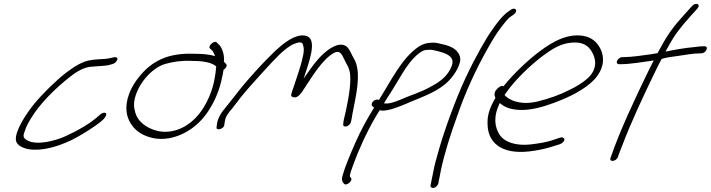

<svg xmlns="http://www.w3.org/2000/svg" viewBox="-20 -740 3609 975"><path d="M61 -26C66 0 103 18 147 20C234 24 330 -17 400 -60C436 -82 482 -111 506 -135C517 -147 525 -161 516 -166C509 -171 494 -164 488 -158C442 -114 373 -76 312 -48C256 -23 165 -1 119 -27C99 -38 94 -46 107 -77C111 -92 120 -110 133 -132C182 -216 266 -295 333 -348C367 -375 397 -393 432 -400C443 -401 456 -402 465 -403C485 -405 513 -405 530 -409C543 -413 559 -414 568 -425C585 -444 575 -454 553 -448C540 -445 534 -443 515 -441C489 -439 469 -439 443 -435C399 -429 358 -403 316 -371C264 -331 198 -266 154 -213C110 -159 54 -72 61 -26Z M685 -348C625 -273 614 -202 626 -155C635 -118 661 -82 696 -62C727 -44 777 -27 838 -38C921 -53 997 -107 1046 -189C1084 -249 1102 -314 1111 -361L1115 -385C1127 -393 1135 -406 1129 -414L1117 -427C1121 -462 1107 -503 1088 -517L1081 -524C1070 -538 1034 -507 1046 -494L1054 -487C1059 -483 1064 -475 1069 -463C1070 -461 1070 -458 1072 -455C1043 -464 1007 -467 965 -467C831 -472 749 -429 685 -348ZM662 -226C674 -306 747 -394 818 -415C855 -426 903 -433 946 -431C1006 -431 1052 -425 1078 -403L1077 -393C1072 -339 1060 -269 1014 -194C961 -108 875 -57 784 -74C720 -89 675 -126 665 -177C661 -192 659 -208 662 -226Z M1082 -112 1080 -95C1074 -74 1119 -84 1119 -107L1122 -125C1126 -149 1138 -165 1159 -189C1172 -206 1188 -226 1205 -249C1233 -285 1369 -435 1399 -463C1419 -482 1437 -496 1451 -505C1464 -514 1477 -519 1487 -522C1515 -530 1517 -520 1521 -503C1524 -490 1523 -472 1517 -449C1509 -407 1487 -348 1473 -304C1466 -283 1460 -268 1459 -261C1457 -253 1461 -248 1470 -246C1494 -241 1510 -267 1528 -295C1567 -354 1618 -439 1675 -471C1707 -488 1717 -461 1724 -447L1739 -417C1753 -395 1760 -370 1759 -336C1759 -282 1741 -192 1725 -128L1723 -110C1722 -105 1723 -102 1726 -100C1737 -92 1757 -104 1762 -120L1766 -139C1768 -151 1771 -171 1777 -199C1797 -296 1811 -386 1777 -443C1765 -462 1760 -481 1746 -498C1731 -516 1701 -520 1666 -499C1608 -467 1566 -404 1522 -341C1546 -417 1595 -538 1537 -557C1506 -568 1467 -550 1439 -531C1420 -519 1400 -502 1377 -481C1355 -460 1319 -424 1272 -372C1198 -291 1183 -264 1131 -201C1105 -170 1087 -144 1082 -112Z M1870 -201 1880 -194C1845 -138 1811 -76 1784 -14C1758 46 1734 101 1720 150C1713 174 1718 183 1727 193C1739 207 1774 177 1762 163L1757 158C1755 145 1766 119 1773 99C1799 26 1841 -67 1887 -146L1908 -180H1910C1922 -177 1936 -178 1953 -182C1988 -189 2035 -210 2068 -224C2135 -252 2210 -278 2261 -332C2292 -364 2321 -415 2317 -445C2311 -485 2274 -506 2224 -516C2207 -520 2193 -525 2170 -523C2147 -523 2124 -515 2106 -503C2021 -446 1967 -332 1904 -232C1900 -235 1896 -235 1891 -234C1871 -230 1863 -209 1870 -201ZM1930 -216C1940 -233 1952 -251 1963 -268C2006 -335 2043 -412 2094 -458C2114 -475 2128 -487 2154 -487C2174 -489 2184 -484 2200 -481C2240 -471 2293 -456 2274 -405C2253 -351 2212 -324 2171 -302C2121 -272 2064 -257 2009 -232C1983 -222 1958 -212 1933 -215C1932 -215 1931 -215 1930 -216Z M2345 -346C2293 -235 2237 -79 2210 16C2195 66 2185 105 2180 134C2174 163 2170 181 2169 189L2166 202C2165 207 2168 210 2171 212C2182 220 2201 208 2206 191L2208 179C2210 170 2214 152 2219 124C2236 43 2267 -57 2306 -163C2343 -270 2396 -387 2455 -491C2491 -555 2513 -589 2549 -632C2559 -644 2567 -652 2574 -656L2587 -665C2591 -668 2597 -673 2599 -678C2604 -689 2599 -696 2589 -696C2584 -696 2579 -694 2575 -691L2562 -682C2534 -663 2504 -625 2479 -588C2463 -566 2444 -535 2421 -494C2398 -453 2372 -404 2345 -346Z M2503 -287C2486 -270 2491 -253 2496 -243L2494 -240C2462 -183 2454 -149 2456 -107C2458 -19 2522 45 2667 29C2710 24 2747 16 2779 6L2824 -8C2830 -10 2835 -14 2839 -18C2855 -34 2841 -45 2827 -42L2782 -27C2754 -18 2719 -12 2679 -7C2597 3 2540 -20 2517 -56C2493 -93 2483 -145 2518 -217C2539 -198 2567 -185 2613 -182C2674 -178 2740 -198 2794 -218C2866 -245 2947 -282 3000 -338C3052 -397 3047 -452 3032 -486C3018 -516 2996 -544 2955 -555C2871 -576 2791 -532 2720 -479C2660 -434 2588 -366 2537 -302C2525 -308 2511 -296 2503 -287ZM2542 -258 2548 -266C2596 -336 2674 -409 2736 -456C2784 -492 2827 -518 2878 -523C2951 -531 2978 -497 2993 -462C3004 -437 3013 -396 2974 -352C2947 -324 2907 -300 2871 -283C2822 -258 2768 -239 2711 -225C2630 -205 2568 -227 2542 -258Z M3114 -432C3109 -422 3114 -414 3123 -414H3131C3185 -414 3245 -426 3300 -433C3291 -416 3282 -399 3273 -380C3202 -235 3126 -71 3084 52L3080 62C3073 86 3111 79 3118 57L3121 47C3123 40 3131 23 3141 -4C3181 -111 3249 -257 3309 -380C3319 -401 3330 -422 3340 -441C3367 -449 3395 -452 3423 -456C3455 -461 3504 -469 3532 -469H3541C3551 -469 3562 -476 3567 -486C3572 -497 3569 -505 3558 -505H3549C3543 -505 3528 -504 3506 -501C3460 -497 3403 -487 3360 -478C3363 -485 3366 -491 3370 -497C3409 -569 3433 -597 3483 -654L3521 -696C3541 -719 3513 -730 3495 -710L3456 -667C3404 -609 3377 -576 3335 -499C3330 -490 3325 -480 3319 -470C3310 -469 3300 -467 3290 -465C3245 -459 3189 -450 3147 -450H3140C3130 -450 3118 -441 3114 -432Z"/></svg>

Font: Stray Cat
Style: SuObl
Weight: 400
Version: Version 1.0